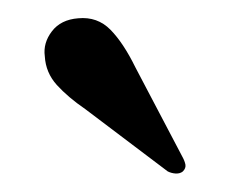

<svg xmlns="http://www.w3.org/2000/svg" viewBox="-20 -695 263 210"><path d="M128 -621.5 179.5 -523.5Q182 -519 182.8 -515Q183.5 -511 180 -507.5Q177 -505 172.2 -505.2Q167.5 -505.5 163.5 -507.5L73.5 -575.5Q54.5 -588.5 42.2 -602Q30 -615.5 29 -633.5Q27 -648 36.8 -660.8Q46.5 -673.5 65.5 -675Q86.5 -677 100.8 -662.5Q115 -648 128 -621.5Z"/></svg>

Font: Fraunces 60pt
Style: Regular
Weight: 400
Version: Version 1.000;[b76b70a41]